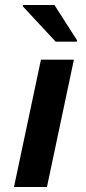

<svg xmlns="http://www.w3.org/2000/svg" viewBox="-20 -749 344 769"><path d="M36 0 144 -510H276L168 0ZM203 -582 71 -724 72 -729H198L289 -587L288 -582Z"/></svg>

Font: Saira Expanded SemiBold
Style: Italic
Weight: 600
Width: 7
Italic angle: -12°
Designer: Hector Gatti with collaboration of the Omnibus-Type team
Foundry: Omnibus-Type
Version: Version 1.101